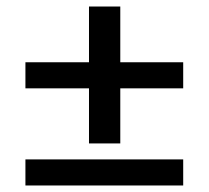

<svg xmlns="http://www.w3.org/2000/svg" viewBox="-20 -569 640 589"><path d="M58 -298H253V-129H349V-298H542V-378H349V-549H253V-378H58ZM58 0H542V-80H58Z"/></svg>

Font: Heuristica
Style: Bold
Weight: 700
Version: Version 1.0.1